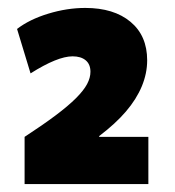

<svg xmlns="http://www.w3.org/2000/svg" viewBox="-20 -756 440 484"><path d="M42 -411Q88 -441 120 -465Q152 -489 171.5 -508.5Q191 -528 199.5 -544Q208 -560 208 -575Q208 -594 196 -604Q184 -614 163 -614Q125 -614 57 -571L23 -683Q54 -707 101.5 -721.5Q149 -736 195 -736Q267 -736 309 -701Q351 -666 351 -604Q351 -571 337.5 -538.5Q324 -506 297.5 -475Q271 -444 230 -413V-411H354V-292H42Z"/></svg>

Font: M PLUS 2 Black
Style: Regular
Weight: 900
Designer: Coji Morishita
Foundry: UNDERFOREST DESIGN
Version: Version 1.001